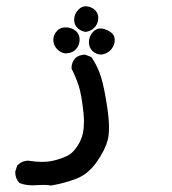

<svg xmlns="http://www.w3.org/2000/svg" viewBox="-20 -254 540 603"><path d="M140.6 328.6Q127 326.7 118.7 326.7Q103 326.7 95.2 327.4Q87.4 328.1 84 328.1Q80.6 328.1 76.7 327.9Q72.8 327.6 66.4 327.1Q53.7 325.7 41 320.8Q27.8 306.6 27.8 286.1V285.2L34.2 265.6Q35.6 264.2 36.6 263.7Q48.3 251.5 67.9 250.5Q92.8 254.4 110.1 254.4Q127.4 254.4 138.2 252.4Q148.9 250.5 157.7 248Q175.3 243.2 190.4 235.8Q212.9 225.6 230.5 191.9Q243.7 167 243.7 128.4Q243.7 115.2 242.2 100.1Q235.8 41 226.8 14.2Q217.8 -12.7 204.6 -38.6V-40Q204.6 -56.6 214.4 -68.8Q225.1 -81.5 247.1 -82.5L267.1 -74.7Q287.1 -45.4 297.6 -11Q308.1 23.4 317.4 87.4Q322.3 121.6 322.3 145.8Q322.3 169.9 318.4 185.5Q309.6 218.3 283.2 255.4Q256.3 293.5 218.8 307.6Q181.2 321.8 140.6 328.6ZM259.3 -121.1Q259.3 -140.6 272.9 -154.8Q283.2 -164.6 295.4 -164.6Q299.8 -164.6 304.7 -163.6Q322.3 -158.7 332.5 -148.9Q340.3 -141.1 340.3 -128.4Q340.3 -117.7 335.4 -107.9Q331.5 -100.1 324.7 -94.2Q312.5 -83.5 295.9 -82.5Q280.8 -83.5 269.5 -94.7Q259.3 -105.5 259.3 -121.1ZM160.2 -158.2Q170.4 -168 185.5 -168Q189.5 -168 193.8 -167.5Q210.4 -164.6 219.7 -155.3L223.1 -151.4Q230 -142.1 230 -129.9Q230 -116.2 223.1 -105.5Q219.7 -100.1 214.8 -95.7Q203.1 -86.4 184.6 -86.4H184.1Q168.9 -88.9 158.2 -100.8Q147.5 -112.8 147.5 -129.2Q147.5 -145.5 160.2 -158.2ZM212.9 -191.9Q212.9 -210.4 226.6 -224.1Q236.8 -234.4 249.5 -234.4Q252.9 -234.4 257.3 -233.4Q273.4 -229.5 282.2 -218.3Q288.6 -209.5 288.6 -198.2Q288.6 -187.5 283.7 -177.2Q280.3 -170.9 275.4 -166Q265.1 -156.2 249 -153.8Q233.4 -156.2 223.1 -166.3Q212.9 -176.3 212.9 -191.9Z"/></svg>

Font: Bakudai
Style: Medium
Weight: 500
Version: Version 1.48